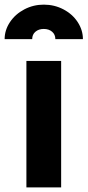

<svg xmlns="http://www.w3.org/2000/svg" viewBox="-70 -809 378 829"><path d="M44 -546H194V0H44ZM119 -789Q165 -789 204 -768.5Q243 -748 265.5 -713.5Q288 -679 288 -640H169Q169 -660 155 -672Q141 -684 119 -684Q97 -684 83 -672Q69 -660 69 -640H-50Q-50 -679 -27 -713.5Q-4 -748 35 -768.5Q74 -789 119 -789Z"/></svg>

Font: Eudoxus Sans ExtraBold
Style: Regular
Weight: 800
Designer: Stijn de Vries
Foundry: tokotype
Version: Version 2.005